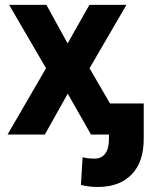

<svg xmlns="http://www.w3.org/2000/svg" viewBox="-20 -548 616 782"><path d="M168.9 -528.3 255.4 -371.1 344.2 -528.3H495.1L344.7 -270L501.5 0H350.6L255.9 -166.5L162.6 0H10.7L167.5 -270L17.1 -528.3ZM423.8 -126.5H565.4V17.1Q565.4 112.3 515.9 162.8Q466.3 213.4 379.9 213.4Q360.8 213.4 344.5 211.7Q328.1 210 309.6 205.1L316.4 92.3Q327.1 95.2 339.6 96.7Q352.1 98.1 365.2 98.1Q393.1 98.1 408.4 77.9Q423.8 57.6 423.8 17.1Z"/></svg>

Font: RobotoDEMO
Style: Regular
Weight: 400
Designer: Christian Robertson
Foundry: Google
Version: Version 2.136